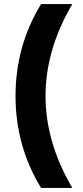

<svg xmlns="http://www.w3.org/2000/svg" viewBox="-20 -770 407 940"><path d="M334 -750Q203 -527 203 -300Q203 -73 334 150H181Q56 -55 56 -300Q56 -545 181 -750Z"/></svg>

Font: Nacelle Heavy
Style: Regular
Weight: 800
Designer: Sora Sagano
Foundry: Sora Sagano
Version: Version 1.000;FEAKit 1.0